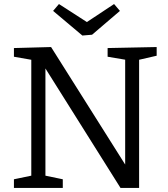

<svg xmlns="http://www.w3.org/2000/svg" viewBox="-20 -931 832 951"><path d="M513 -693 756 -698V-655L656 -632L669 -651V0H577L193 -611L205 -612V-46L190 -64L291 -43V0H49V-43L150 -64L135 -46V-651L146 -633L49 -650V-693L233 -698L612 -97L600 -96V-651L614 -633L513 -650ZM545 -911 574 -877 436 -759 388 -755 243 -877 272 -911 438 -804 385 -805Z"/></svg>

Font: Bitter Thin
Style: Regular
Weight: 400
Version: Version 3.021